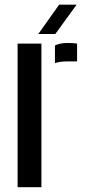

<svg xmlns="http://www.w3.org/2000/svg" viewBox="-20 -782 359 802"><path d="M53.5 0V-600H153V0ZM209.5 -518.5V-592Q230 -602.5 262.5 -602.5Q272.5 -602.5 282.8 -602Q293 -601.5 302 -600V-525.5H263.5Q231 -525.5 209.5 -518.5ZM140 -640 227 -762.5H300L211 -640Z"/></svg>

Font: Big Shoulders Stencil Text Thin SemiBold
Style: Regular
Weight: 600
Version: Version 2.001